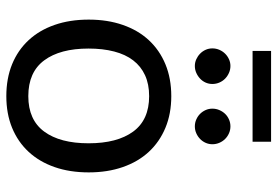

<svg xmlns="http://www.w3.org/2000/svg" viewBox="-155 -715 877 607"><g transform="rotate(90 283.5 -411.5)"><path d="M284 -514.5Q339.5 -514.5 384 -496Q428.5 -477.5 460 -443.5Q491.5 -409.5 508.2 -361.2Q525 -313 525 -253.5Q525 -193.5 508.2 -145.5Q491.5 -97.5 460 -63.5Q428.5 -29.5 384 -11.2Q339.5 7 284 7Q228 7 183.2 -11.2Q138.5 -29.5 107 -63.5Q75.5 -97.5 58.8 -145.5Q42 -193.5 42 -253.5Q42 -313 58.8 -361.2Q75.5 -409.5 107 -443.5Q138.5 -477.5 183.2 -496Q228 -514.5 284 -514.5ZM284 -62.5Q359 -62.5 396 -112.8Q433 -163 433 -253Q433 -343.5 396 -394Q359 -444.5 284 -444.5Q246 -444.5 217.8 -431.5Q189.5 -418.5 170.8 -394Q152 -369.5 142.8 -333.8Q133.5 -298 133.5 -253Q133.5 -163 170.8 -112.8Q208 -62.5 284 -62.5ZM245.5 -644.5Q245.5 -633 241 -623Q236.5 -613 228.5 -605.5Q220.5 -598 210.2 -593.5Q200 -589 188.5 -589Q177.5 -589 167.5 -593.5Q157.5 -598 149.8 -605.5Q142 -613 137.5 -623Q133 -633 133 -644.5Q133 -656 137.5 -666.5Q142 -677 149.8 -684.8Q157.5 -692.5 167.5 -697Q177.5 -701.5 188.5 -701.5Q200 -701.5 210.2 -697Q220.5 -692.5 228.5 -684.8Q236.5 -677 241 -666.5Q245.5 -656 245.5 -644.5ZM436 -644.5Q436 -633 431.5 -623Q427 -613 419.2 -605.5Q411.5 -598 401.2 -593.5Q391 -589 379.5 -589Q368 -589 357.8 -593.5Q347.5 -598 340 -605.5Q332.5 -613 328 -623Q323.5 -633 323.5 -644.5Q323.5 -656 328 -666.5Q332.5 -677 340 -684.8Q347.5 -692.5 357.8 -697Q368 -701.5 379.5 -701.5Q391 -701.5 401.2 -697Q411.5 -692.5 419.2 -684.8Q427 -677 431.5 -666.5Q436 -656 436 -644.5ZM141 -830H428V-771.5H141Z"/></g></svg>

Font: Lato 2
Style: Regular
Weight: 400
Designer: Lukasz Dziedzic with Adam Twardoch and Botio Nikoltchev
Foundry: tyPoland Lukasz Dziedzic
Version: Version 2.015; 2015-08-06; http://www.latofonts.com/